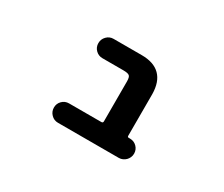

<svg xmlns="http://www.w3.org/2000/svg" viewBox="-93 -791 1186 1015"><g transform="rotate(30 500.0 -283.5)"><path d="M322.3 -17.6Q297.9 -17.6 280.8 -35.2Q263.7 -52.7 263.7 -77.1Q263.7 -101.6 280.8 -118.7Q297.9 -135.7 322.3 -135.7H519.5Q529.3 -135.7 529.3 -145.5V-388.7Q529.3 -416 520.5 -422.9Q511.7 -430.7 483.4 -430.7H355.5Q331.1 -430.7 314 -447.8Q296.9 -464.8 296.9 -489.3Q296.9 -513.7 314 -531.2Q331.1 -548.8 355.5 -548.8H527.3Q601.6 -548.8 639.6 -510.7Q677.7 -472.7 678.7 -398.4V-143.6Q678.7 -135.7 686.5 -135.7H694.3Q718.8 -135.7 735.8 -118.7Q752.9 -101.6 752.9 -77.1Q752.9 -64.5 748 -53.7Q743.2 -43 735.4 -35.2Q727.5 -27.3 716.8 -22.5Q706.1 -17.6 694.3 -17.6Z"/></g></svg>

Font: Rounded-X Mgen+ 1m bold
Style: Bold
Weight: 700
Designer: [Source Han Sans]
Ryoko NISHIZUKA  (kana & ideographs); Paul D. Hunt (Latin, Greek & Cyrillic); Wenlong ZHANG  (bopomofo
Version: Version 1.059.20150602